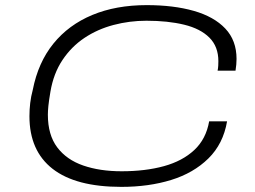

<svg xmlns="http://www.w3.org/2000/svg" viewBox="-20 -718 995 750"><path d="M454 12Q276 12 185.5 -58.5Q95 -129 95 -264Q95 -290 98 -315.5Q101 -341 108 -367Q129 -474 188.5 -547.5Q248 -621 340.5 -659.5Q433 -698 553 -698Q658 -698 737 -675.5Q816 -653 860 -606.5Q904 -560 904 -488Q904 -478 903 -466Q902 -454 900 -442H830Q832 -452 832.5 -461Q833 -470 833 -479Q833 -536 798 -571Q763 -606 699.5 -621.5Q636 -637 552 -637Q486 -637 423.5 -620.5Q361 -604 310 -570Q259 -536 224 -483.5Q189 -431 177 -360Q174 -342 172 -328.5Q170 -315 169 -304.5Q168 -294 167.5 -286Q167 -278 167 -270Q167 -191 203.5 -142.5Q240 -94 305 -71.5Q370 -49 455 -49Q548 -49 620.5 -69Q693 -89 739 -132Q785 -175 797 -244H867Q852 -156 794 -99Q736 -42 648.5 -15Q561 12 454 12Z"/></svg>

Font: Archivo Expanded ExtraLight
Style: Italic
Weight: 250
Width: 7
Italic angle: -10°
Designer: Hector Gatti
Foundry: Omnibus-Type
Version: Version 2.001